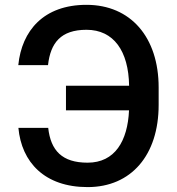

<svg xmlns="http://www.w3.org/2000/svg" viewBox="-20 -757 725 787"><path d="M177.6 -233H55.4C68.2 -92.3 162.6 9.9 339.1 9.9C517.8 9.9 630.3 -121.1 630.3 -327.1V-398.4C630.3 -604.4 515.6 -737.2 334.5 -737.2C159.1 -737.2 69.2 -631.4 55 -490.1H176.8C187.1 -581 229 -634.9 334.5 -634.9C446 -634.9 507.1 -547.9 509.2 -405.5H250.4V-304.7H508.9C503.2 -179 451 -90.2 339.1 -90.2C234.4 -90.2 187.9 -139.9 177.6 -233Z"/></svg>

Font: Magic Ui Pro Semi Bold
Style: Regular
Weight: 600
Designer: Stefan Endress, Andreas Faust
Version: Version 1.000;FEAKit 1.0